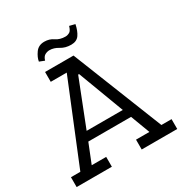

<svg xmlns="http://www.w3.org/2000/svg" viewBox="-185 -944 1025 1081"><g transform="rotate(-30 327.5 -403.5)"><path d="M454 -798Q446 -758 429 -733.5Q412 -709 376 -709Q338 -709 310 -726.5Q282 -744 253 -744Q239 -744 224.5 -736.5Q210 -729 203 -705L170 -718Q174 -744 194 -772Q214 -800 252 -800Q285 -800 310 -782.5Q335 -765 371 -765Q384 -765 397 -772Q410 -779 418 -807ZM655 0H424V-64H511L464 -189H186L136 -64H230V0H1V-64H62L275 -586H171V-650H356L589 -64H655ZM443 -246 331 -544H325L208 -246Z"/></g></svg>

Font: Zilla Slab
Style: Regular
Weight: 400
Designer: Typotheque.com
Foundry: Typotheque type foundry
Version: Version 1.1; 2017; ttfautohint (v1.6)